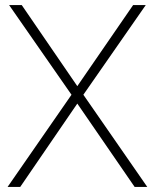

<svg xmlns="http://www.w3.org/2000/svg" viewBox="-20 -740 613 760"><path d="M60 0 286 -330 513 0H563L310 -365L557 -720H507L286 -399L66 -720H16L263 -365L10 0Z"/></svg>

Font: Vela Sans ExtLt
Style: Regular
Weight: 200
Designer: Principal design: Mikhail Sharanda - project Manrope.
Design modification: Ravid Balaliev
Foundry: Mikhail Sharanda
Version: Version 1.001